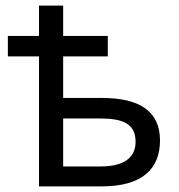

<svg xmlns="http://www.w3.org/2000/svg" viewBox="-20 -664 639 684"><path d="M205 -644H119V-536H8V-463H119V0H342C489 0 550 -64 550 -164C550 -264 482 -315 344 -315H205V-463H364V-536H205ZM336 -242C418 -242 463 -223 463 -159C463 -95 411 -71 338 -71H205V-242Z"/></svg>

Font: Noto Sans Thai
Style: Regular
Weight: 400
Designer: Monotype Design Team
Foundry: Monotype Imaging Inc.
Version: Version 1.901